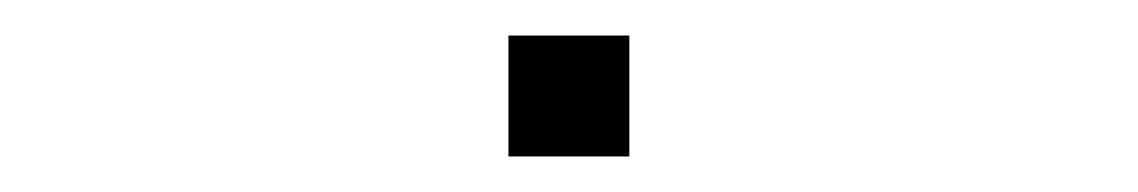

<svg xmlns="http://www.w3.org/2000/svg" viewBox="-20 -312 640 108"><path d="M266 -224V-292H334V-224Z"/></svg>

Font: Panamera Light
Style: Regular
Weight: 300
Designer: Bastien Sozeau
Foundry: NBR — Bastien Sozeau
Version: Version 3.002; ttfautohint (v1.8.4.7-5d5b);gftools[0.9.33]